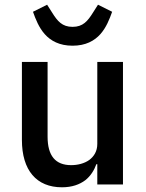

<svg xmlns="http://www.w3.org/2000/svg" viewBox="-20 -783 620 815"><path d="M393 -86H389C380 -61 365 -36 342 -18C318 0 286 12 243 12C135 12 73 -60 73 -189V-520H182V-203C182 -122 215 -82 282 -82C310 -82 338 -89 359 -104C379 -119 393 -141 393 -172V-520H502V0H393ZM288 -589C232 -589 195 -610 170 -638C145 -666 131 -702 120 -733L180 -763L201 -730C224 -693 244 -669 288 -669C332 -669 352 -693 375 -730L396 -763L456 -733C445 -702 431 -666 406 -638C381 -610 344 -589 288 -589Z"/></svg>

Font: Plexus Sans Medium
Style: Regular
Weight: 500
Version: Version 2.001;PS 002.001;hotconv 1.0.70;makeotf.lib2.5.58329